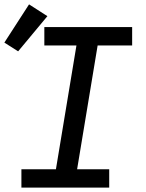

<svg xmlns="http://www.w3.org/2000/svg" viewBox="-47 -859 667 879"><path d="M51 0V-84H209L303 -651H156V-735H558V-651H400L306 -84H453V0ZM36 -624 -27 -664 86 -839 170 -785Z"/></svg>

Font: Iosevka Slab Medium Extended
Style: Italic
Weight: 500
Width: 7
Italic angle: -9°
Monospace: yes
Designer: Belleve Invis
Foundry: Belleve Invis
Version: Version 11.1.0; ttfautohint (v1.8.3)